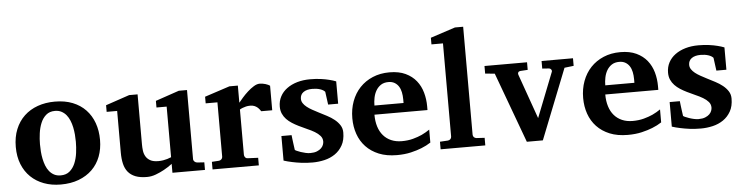

<svg xmlns="http://www.w3.org/2000/svg" viewBox="-46 -956 4574 1183"><g transform="rotate(-5 2241.0 -364.0)"><path d="M403.8 -242.2Q403.8 -263.2 401.9 -286.4Q399.9 -309.6 395.3 -332Q390.6 -354.5 382.3 -374.5Q374 -394.5 361.6 -409.7Q349.1 -424.8 332 -433.8Q314.9 -442.9 292 -442.9Q258.3 -442.9 236.8 -424.3Q215.3 -405.8 203.4 -376.7Q191.4 -347.7 186.8 -313Q182.1 -278.3 182.1 -246.1Q182.1 -224.6 183.8 -201.2Q185.5 -177.7 190.2 -155.3Q194.8 -132.8 202.6 -112.8Q210.4 -92.8 222.9 -77.4Q235.4 -62 252.4 -53Q269.5 -43.9 293 -43.9Q327.1 -43.9 348.6 -62.3Q370.1 -80.6 382.3 -109.4Q394.5 -138.2 399.2 -173.3Q403.8 -208.5 403.8 -242.2ZM553.2 -241.2Q553.2 -185.1 535.4 -138.4Q517.6 -91.8 483.4 -58.3Q449.2 -24.9 400.1 -6.3Q351.1 12.2 289.1 12.2Q231.9 12.2 184.8 -5.4Q137.7 -22.9 103.8 -55.7Q69.8 -88.4 51 -135.5Q32.2 -182.6 32.2 -242.2Q32.2 -303.7 51.8 -351.6Q71.3 -399.4 106.2 -432.4Q141.1 -465.3 189.5 -482.7Q237.8 -500 295.9 -500Q357.9 -500 405.8 -481Q453.6 -461.9 486.3 -427.5Q519 -393.1 536.1 -345.7Q553.2 -298.3 553.2 -241.2Z M980 0V-55.2Q955.1 -36.1 928.2 -21.5Q905.3 -8.8 877.4 1.7Q849.6 12.2 821.8 12.2Q779.3 12.2 750.7 1Q722.2 -10.3 705.1 -31.2Q688 -52.2 680.9 -82.5Q673.8 -112.8 673.8 -150.9V-409.2H608.9V-450.2L755.9 -500H808.1V-189.9Q808.1 -171.4 810.5 -151.9Q813 -132.3 822.3 -116.2Q831.5 -100.1 849.9 -89.6Q868.2 -79.1 899.9 -79.1Q915.5 -79.1 929.9 -81.5Q944.3 -84 955.6 -87.4Q968.3 -91.3 980 -96.2V-409.2H917V-450.2L1063 -500H1113.8V-73.2Q1113.8 -64 1120.8 -57.4Q1127.9 -50.8 1137.2 -49.8L1181.2 -46.9V0Z M1558.1 -330.1Q1554.7 -335 1549.6 -341.8Q1544.4 -348.6 1536.9 -355Q1529.3 -361.3 1518.6 -365.7Q1507.8 -370.1 1493.2 -370.1Q1479 -370.1 1466.8 -367.2Q1454.6 -364.3 1446.3 -360.8Q1436 -356.9 1428.2 -352.1V-71.8Q1428.2 -63 1434.3 -55.9Q1440.4 -48.8 1450.2 -48.8L1514.2 -45.9V1H1228V-45.9L1272 -48.8Q1281.2 -49.8 1287.6 -56.4Q1293.9 -63 1293.9 -71.8V-408.2H1221.2V-449.2L1376 -500H1428.2V-394Q1437.5 -405.8 1453.4 -423.8Q1469.2 -441.9 1487.8 -458.7Q1506.3 -475.6 1526.1 -487.8Q1545.9 -500 1563 -500Q1571.8 -500 1581.1 -498.5Q1590.3 -497.1 1598.9 -494.4Q1607.4 -491.7 1614.5 -488.5Q1621.6 -485.4 1626 -481.9V-330.1Z M2034.2 -335H1972.2L1961.4 -415Q1951.7 -426.3 1931.2 -433.1Q1910.6 -439.9 1883.3 -439.9Q1848.1 -439.9 1828.1 -425.5Q1808.1 -411.1 1808.1 -384.8Q1808.1 -370.1 1816.4 -357.4Q1824.7 -344.7 1838.9 -333.5Q1853 -322.3 1871.1 -312.3Q1889.2 -302.2 1909.2 -292Q1934.1 -279.3 1959.5 -266.1Q1984.9 -252.9 2004.9 -236.8Q2024.9 -220.7 2037.6 -200.9Q2050.3 -181.2 2050.3 -155.8Q2050.3 -108.4 2032.2 -76.4Q2014.2 -44.4 1985.4 -24.7Q1956.5 -4.9 1919.9 3.7Q1883.3 12.2 1846.2 12.2Q1809.1 12.2 1777.1 8.1Q1745.1 3.9 1720.7 -1.5Q1692.4 -7.3 1668.5 -15.1V-167H1731.4Q1732.4 -156.7 1734.4 -141.1Q1736.3 -125.5 1738.3 -110.8Q1740.2 -93.8 1743.2 -75.2Q1744.1 -72.8 1754.4 -68.1Q1764.6 -63.5 1778.8 -58.6Q1793 -53.7 1808.6 -50.3Q1824.2 -46.9 1836.4 -46.9Q1861.8 -46.9 1878.4 -53.7Q1895 -60.5 1904.8 -70.3Q1914.6 -80.1 1918.5 -91.1Q1922.4 -102.1 1922.4 -110.8Q1922.4 -131.3 1909.4 -146.2Q1896.5 -161.1 1876 -173.3Q1855.5 -185.5 1829.8 -196.5Q1804.2 -207.5 1779.3 -220.2Q1758.3 -230.5 1739.3 -242.7Q1720.2 -254.9 1705.8 -270Q1691.4 -285.2 1682.9 -304.2Q1674.3 -323.2 1674.3 -348.1Q1674.3 -382.8 1689.2 -410.9Q1704.1 -439 1731 -458.7Q1757.8 -478.5 1794.4 -489.3Q1831.1 -500 1875 -500Q1912.1 -500 1941.7 -495.8Q1971.2 -491.7 1991.7 -486.3Q2015.6 -480.5 2034.2 -473.1Z M2436 -326.2Q2436 -350.1 2431.6 -371.1Q2427.2 -392.1 2417.2 -407.5Q2407.2 -422.9 2391.6 -431.9Q2376 -440.9 2354 -440.9Q2326.2 -440.9 2307.4 -428.5Q2288.6 -416 2277.1 -396.2Q2265.6 -376.5 2260.7 -352.1Q2255.9 -327.6 2255.9 -304.2H2436ZM2579.1 -46.9Q2553.2 -29.8 2521 -17.1Q2493.2 -5.9 2454.6 3.2Q2416 12.2 2368.2 12.2Q2304.2 12.2 2256.6 -7.3Q2209 -26.9 2177 -60.8Q2145 -94.7 2129.2 -140.1Q2113.3 -185.5 2113.3 -237.8Q2113.3 -294.4 2131.1 -342.5Q2148.9 -390.6 2181.9 -425.5Q2214.8 -460.4 2261.5 -480.2Q2308.1 -500 2365.2 -500Q2423.8 -500 2464.6 -480.7Q2505.4 -461.4 2530.8 -429.4Q2556.2 -397.5 2567.6 -356.4Q2579.1 -315.4 2579.1 -272V-248H2251Q2251 -207 2261.2 -174.3Q2271.5 -141.6 2291.3 -118.7Q2311 -95.7 2339.8 -83.3Q2368.7 -70.8 2405.3 -70.8Q2443.4 -70.8 2474.9 -79.3Q2506.3 -87.9 2529.8 -98.6Q2556.6 -111.3 2579.1 -127Z M2638.7 0V-46.9L2688 -49.8Q2697.8 -50.8 2703.9 -57.1Q2710 -63.5 2710 -73.2V-648.9H2638.7V-689.9L2792 -740.2H2842.8V-73.2Q2842.8 -63.5 2848.9 -57.1Q2855 -50.8 2864.7 -49.8L2915 -46.9V0Z M3442.9 -434.1 3271 0H3171.9L3011.7 -435.1L2952.6 -440.9V-487.8H3215.8V-440.9L3169.9 -438Q3160.6 -437 3156.7 -430.7Q3152.8 -424.3 3155.8 -416L3253.9 -139.2L3362.8 -416Q3365.7 -423.3 3360.8 -430.2Q3356 -437 3347.7 -438L3305.7 -440.9V-487.8H3500V-440.9Z M3863.8 -326.2Q3863.8 -350.1 3859.4 -371.1Q3855 -392.1 3845 -407.5Q3835 -422.9 3819.3 -431.9Q3803.7 -440.9 3781.7 -440.9Q3753.9 -440.9 3735.1 -428.5Q3716.3 -416 3704.8 -396.2Q3693.4 -376.5 3688.5 -352.1Q3683.6 -327.6 3683.6 -304.2H3863.8ZM4006.8 -46.9Q3981 -29.8 3948.7 -17.1Q3920.9 -5.9 3882.3 3.2Q3843.8 12.2 3795.9 12.2Q3731.9 12.2 3684.3 -7.3Q3636.7 -26.9 3604.7 -60.8Q3572.8 -94.7 3556.9 -140.1Q3541 -185.5 3541 -237.8Q3541 -294.4 3558.8 -342.5Q3576.7 -390.6 3609.6 -425.5Q3642.6 -460.4 3689.2 -480.2Q3735.8 -500 3793 -500Q3851.6 -500 3892.3 -480.7Q3933.1 -461.4 3958.5 -429.4Q3983.9 -397.5 3995.4 -356.4Q4006.8 -315.4 4006.8 -272V-248H3678.7Q3678.7 -207 3689 -174.3Q3699.2 -141.6 3719 -118.7Q3738.8 -95.7 3767.6 -83.3Q3796.4 -70.8 3833 -70.8Q3871.1 -70.8 3902.6 -79.3Q3934.1 -87.9 3957.5 -98.6Q3984.4 -111.3 4006.8 -127Z M4435.5 -335H4373.5L4362.8 -415Q4353 -426.3 4332.5 -433.1Q4312 -439.9 4284.7 -439.9Q4249.5 -439.9 4229.5 -425.5Q4209.5 -411.1 4209.5 -384.8Q4209.5 -370.1 4217.8 -357.4Q4226.1 -344.7 4240.2 -333.5Q4254.4 -322.3 4272.5 -312.3Q4290.5 -302.2 4310.5 -292Q4335.4 -279.3 4360.8 -266.1Q4386.2 -252.9 4406.2 -236.8Q4426.3 -220.7 4439 -200.9Q4451.7 -181.2 4451.7 -155.8Q4451.7 -108.4 4433.6 -76.4Q4415.5 -44.4 4386.7 -24.7Q4357.9 -4.9 4321.3 3.7Q4284.7 12.2 4247.6 12.2Q4210.4 12.2 4178.5 8.1Q4146.5 3.9 4122.1 -1.5Q4093.8 -7.3 4069.8 -15.1V-167H4132.8Q4133.8 -156.7 4135.7 -141.1Q4137.7 -125.5 4139.6 -110.8Q4141.6 -93.8 4144.5 -75.2Q4145.5 -72.8 4155.8 -68.1Q4166 -63.5 4180.2 -58.6Q4194.3 -53.7 4210 -50.3Q4225.6 -46.9 4237.8 -46.9Q4263.2 -46.9 4279.8 -53.7Q4296.4 -60.5 4306.2 -70.3Q4315.9 -80.1 4319.8 -91.1Q4323.7 -102.1 4323.7 -110.8Q4323.7 -131.3 4310.8 -146.2Q4297.9 -161.1 4277.3 -173.3Q4256.8 -185.5 4231.2 -196.5Q4205.6 -207.5 4180.7 -220.2Q4159.7 -230.5 4140.6 -242.7Q4121.6 -254.9 4107.2 -270Q4092.8 -285.2 4084.2 -304.2Q4075.7 -323.2 4075.7 -348.1Q4075.7 -382.8 4090.6 -410.9Q4105.5 -439 4132.3 -458.7Q4159.2 -478.5 4195.8 -489.3Q4232.4 -500 4276.4 -500Q4313.5 -500 4343 -495.8Q4372.6 -491.7 4393.1 -486.3Q4417 -480.5 4435.5 -473.1Z"/></g></svg>

Font: Charis SIL Eur
Style: Bold
Weight: 700
Foundry: SIL International
Version: Version 5.000